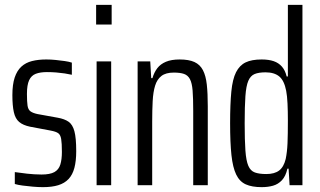

<svg xmlns="http://www.w3.org/2000/svg" viewBox="-20 -763 1320 791"><path d="M157 8Q137 8 115 6Q93 4 73.5 1.5Q54 -1 41 -5V-54Q52 -53 64.5 -51Q77 -49 91.5 -47.5Q106 -46 121 -45Q136 -44 151 -44Q186 -44 204 -54Q222 -64 228.5 -85Q235 -106 235 -137Q235 -173 232 -190.5Q229 -208 219.5 -214.5Q210 -221 189 -225L104 -241Q75 -247 59 -260.5Q43 -274 37 -301Q31 -328 31 -371Q31 -415 40.5 -443.5Q50 -472 68 -488.5Q86 -505 112 -511.5Q138 -518 171 -518Q189 -518 209 -516Q229 -514 246.5 -511.5Q264 -509 276 -505V-455Q263 -458 246.5 -460.5Q230 -463 211.5 -464.5Q193 -466 173 -466Q146 -466 127.5 -459Q109 -452 100 -432.5Q91 -413 91 -376Q91 -344 93.5 -327.5Q96 -311 106 -304Q116 -297 135 -293L218 -278Q246 -273 262.5 -261.5Q279 -250 286.5 -222.5Q294 -195 294 -140Q294 -100 286.5 -71.5Q279 -43 262.5 -25.5Q246 -8 220 0Q194 8 157 8Z M376 -662V-743H440V-662ZM378 0V-510H438V0Z M547 0V-510H599L603 -441H608Q615 -465 628 -482Q641 -499 663.5 -508.5Q686 -518 720 -518Q758 -518 781 -507.5Q804 -497 816 -474Q828 -451 832 -414.5Q836 -378 836 -325V0H776V-306Q776 -359 773.5 -390Q771 -421 762.5 -437Q754 -453 738 -458.5Q722 -464 696 -464Q663 -464 645 -450Q627 -436 619 -410Q611 -384 609 -346.5Q607 -309 607 -262V0Z M1058 8Q1018 8 992.5 -3.5Q967 -15 953 -44Q939 -73 933.5 -124Q928 -175 928 -255Q928 -334 933 -385.5Q938 -437 952.5 -465.5Q967 -494 992 -506Q1017 -518 1058 -518Q1087 -518 1107.5 -511Q1128 -504 1141.5 -488.5Q1155 -473 1161 -448H1166V-743H1226V0H1173L1169 -68H1164Q1157 -37 1141.5 -20.5Q1126 -4 1105 2Q1084 8 1058 8ZM1077 -46Q1111 -46 1130 -60.5Q1149 -75 1157 -108Q1163 -137 1164.5 -173Q1166 -209 1166 -266Q1166 -305 1164.5 -336.5Q1163 -368 1159 -389Q1151 -431 1130.5 -448Q1110 -465 1074 -465Q1046 -465 1029 -458Q1012 -451 1003 -430Q994 -409 991 -367Q988 -325 988 -255Q988 -185 991 -143Q994 -101 1003 -80Q1012 -59 1030 -52.5Q1048 -46 1077 -46Z"/></svg>

Font: Saira ExtraCondensed
Style: Regular
Weight: 400
Width: 2
Designer: Hector Gatti with collaboration of the Omnibus-Type team
Foundry: Omnibus-Type
Version: Version 1.101